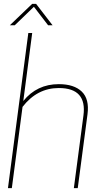

<svg xmlns="http://www.w3.org/2000/svg" viewBox="-20 -970 530 990"><path d="M21 0 126 -799.8H146L100.1 -449.2Q170.4 -536.1 283.2 -536.1Q361.8 -536.1 401.6 -497.8Q441.4 -459.5 431.2 -380.9L380.9 0H360.8L410.2 -374Q429.2 -516.1 283.2 -516.1Q171.4 -516.1 96.2 -418.9L41 0ZM56.2 -839.8H30.8L146 -950.2H166L251 -839.8H228L154.8 -935.1Z"/></svg>

Font: Cooper Hewitt
Style: Thin Italic
Weight: 702
Designer: Village Type and Design LLC
Foundry: Cooper Hewitt Smithsonian Design Museum
Version: 1.000